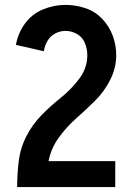

<svg xmlns="http://www.w3.org/2000/svg" viewBox="-20 -763 540 783"><path d="M50 0V-1Q50 -54 56.5 -107Q63 -160 87.5 -207.5Q112 -255 149 -293Q186 -331 227.5 -364Q269 -397 302.5 -441Q336 -485 336 -538Q336 -563 326.5 -587Q317 -611 294.5 -624Q272 -637 247 -637Q225 -637 205 -626.5Q185 -616 173.5 -596Q162 -576 159 -554L45 -580Q53 -627 81.5 -666.5Q110 -706 155 -724.5Q200 -743 247 -743Q288 -743 327.5 -730Q367 -717 396 -687Q425 -657 439.5 -618Q454 -579 454 -538Q454 -486 429.5 -437.5Q405 -389 367.5 -352Q330 -315 290.5 -280Q251 -245 219.5 -201.5Q188 -158 178 -106H450V0Z"/></svg>

Font: Iosevka SS01
Style: Bold
Weight: 700
Monospace: yes
Designer: Belleve Invis
Foundry: Belleve Invis
Version: 2.3.3; ttfautohint (v1.8.3)